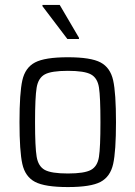

<svg xmlns="http://www.w3.org/2000/svg" viewBox="-20 -750 549 778"><path d="M59 -255Q59 -373 70.5 -424.5Q82 -476 122 -497Q162 -518 255 -518Q348 -518 387.5 -497Q427 -476 438.5 -424.5Q450 -373 450 -255Q450 -137 438.5 -85.5Q427 -34 387.5 -13Q348 8 255 8Q162 8 122 -13Q82 -34 70.5 -85.5Q59 -137 59 -255ZM387 -255Q387 -357 381 -395.5Q375 -434 348.5 -448.5Q322 -463 255 -463Q188 -463 161.5 -448.5Q135 -434 128.5 -395Q122 -356 122 -255Q122 -154 128.5 -115Q135 -76 161.5 -61.5Q188 -47 255 -47Q322 -47 348.5 -61.5Q375 -76 381 -114.5Q387 -153 387 -255ZM253 -592 152 -725V-730H222L300 -597V-592Z"/></svg>

Font: Saira Semi Condensed Light
Style: Regular
Weight: 300
Width: 4
Designer: Hector Gatti with collaboration of the Omnibus-Type team
Foundry: Omnibus-Type
Version: Version 1.001; ttfautohint (v1.8)